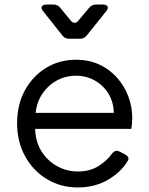

<svg xmlns="http://www.w3.org/2000/svg" viewBox="-20 -810 655 842"><path d="M321 12Q246 12 185.5 -24.5Q125 -61 90 -125Q55 -189 55 -270Q55 -351 89 -413.5Q123 -476 181.5 -512Q240 -548 313 -548Q371 -548 416.5 -526.5Q462 -505 494 -468.5Q526 -432 543 -386.5Q560 -341 560 -293Q560 -283 559 -270.5Q558 -258 556 -245H134Q136 -187 162.5 -145.5Q189 -104 231 -81Q273 -58 321 -58Q373 -58 410 -80.5Q447 -103 472 -137Q486 -155 505 -145L528 -133Q550 -121 541 -106Q513 -57 455 -22.5Q397 12 321 12ZM313 -478Q269 -478 231 -458Q193 -438 167.5 -401.5Q142 -365 136 -315H479Q478 -363 455.5 -399.5Q433 -436 395.5 -457Q358 -478 313 -478ZM283 -640Q265 -640 254 -654L169 -761Q159 -773 163.5 -781.5Q168 -790 183 -790H215Q233 -790 244 -776L290 -720Q298 -710 307.5 -710Q317 -710 324 -720L371 -776Q383 -790 400 -790H432Q447 -790 451.5 -781.5Q456 -773 446 -761L360 -654Q349 -640 331 -640Z"/></svg>

Font: Pitagon Sans Text
Style: Regular
Weight: 400
Designer: Travis Tran
Foundry: Pitagon
Version: Version 1.001; ttfautohint (v1.8.4.7-5d5b);gftools[0.9.26]